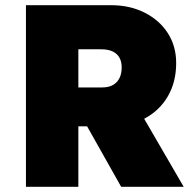

<svg xmlns="http://www.w3.org/2000/svg" viewBox="-20 -720 747 740"><path d="M80 0V-700H408Q481 -700 538 -671Q595 -642 627 -592Q659 -542 659 -477Q659 -404 627 -349Q595 -294 538 -263.5Q481 -233 408 -233H282V0ZM447 0 269 -316 490 -341 688 0ZM282 -383H374Q399 -383 415.5 -392.5Q432 -402 440.5 -419Q449 -436 449 -460Q449 -482 440.5 -497.5Q432 -513 414.5 -521.5Q397 -530 370 -530H282Z"/></svg>

Font: Lexend Deca Black
Style: Regular
Weight: 900
Designer: Bonnie Shaver-Troup, Thomas Jockin
Foundry: Lexend
Version: Version 1.007